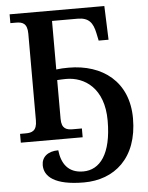

<svg xmlns="http://www.w3.org/2000/svg" viewBox="-62 -764 821 1064"><g transform="rotate(-5 348.0 -232.0)"><path d="M362 250C530 250 663 142 663 -80C663 -285 520 -391 332 -391C308 -391 284 -390 263 -387V-657H405C468 -657 490 -626 502 -569L511 -526H566L559 -714H32V-665H63C98 -665 126 -657 126 -598V-116C126 -57 98 -49 63 -49H32V0H376V-49H325C291 -49 263 -57 263 -112V-328C280 -329 298 -330 313 -330C415 -330 522 -261 522 -80C522 106 456 189 363 189C278 189 243 133 235 60C176 60 142 90 142 135C142 197 197 250 362 250Z"/></g></svg>

Font: Noto Serif SemiBold
Style: Regular
Weight: 600
Designer: Monotype Design Team
Foundry: Monotype Imaging Inc.
Version: Version 2.013